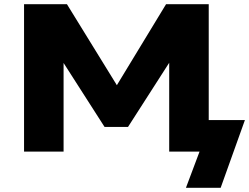

<svg xmlns="http://www.w3.org/2000/svg" viewBox="-20 -725 1191 918"><path d="M869 173 934 0H789V-445L798 -439L592 -118H480L275 -438L284 -444V0H95V-705H300L549 -301L528 -300L774 -705H978V-151H1151L1035 173Z"/></svg>

Font: Nunito Sans 7pt SemiExpanded Black
Style: Regular
Weight: 900
Width: 6
Designer: Vernon Adams
Foundry: Vernon Adams
Version: Version 3.101;gftools[0.9.27]